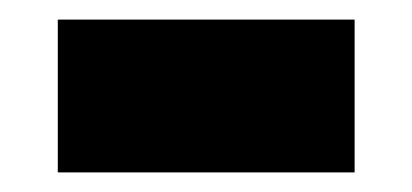

<svg xmlns="http://www.w3.org/2000/svg" viewBox="-20 -383 421 196"><path d="M39 -207V-363H342V-207Z"/></svg>

Font: Encode Sans Condensed Condensed Black
Style: Regular
Weight: 900
Width: 3
Designer: Multiple Designers
Foundry: Impallari Type
Version: Version 3.000; ttfautohint (v1.8.3) -l 8 -r 50 -G 200 -x 14 